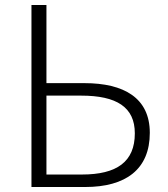

<svg xmlns="http://www.w3.org/2000/svg" viewBox="-20 -749 672 769"><path d="M106 0H321C484 0 580 -71 580 -217C580 -357 476 -416 318 -416H166V-729H106ZM166 -50V-366H305C447 -366 520 -320 520 -215C520 -101 448 -50 308 -50Z"/></svg>

Font: Noto Sans JP Light
Style: Regular
Weight: 300
Designer: Ryoko NISHIZUKA (kana & ideographs); Paul D. Hunt (Latin, Greek & Cyrillic); Wenlong ZHANG (bopomofo); Sandoll Communica
Foundry: Adobe Systems Incorporated
Version: Version 1.004;PS 1.004;hotconv 1.0.82;makeotf.lib2.5.63406